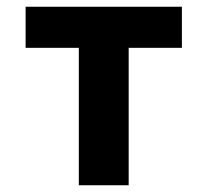

<svg xmlns="http://www.w3.org/2000/svg" viewBox="-20 -550 616 570"><path d="M214 0H362V-408H520V-530H56V-408H214Z"/></svg>

Font: Iosevka Sparkle Heavy
Style: Regular
Weight: 900
Designer: Belleve Invis
Foundry: Belleve Invis
Version: Version 4.5.0; ttfautohint (v1.8.3)